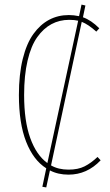

<svg xmlns="http://www.w3.org/2000/svg" viewBox="-20 -757 483 843"><path d="M408.2 -67.9 421.9 -53.2Q362.3 9.8 280.8 9.8Q234.4 9.8 199.2 -8.8L183.1 65.9L166 63L183.1 -18.1Q126.5 -53.7 94.7 -134.8Q63 -215.8 63 -339.8Q63 -429.7 79.8 -498Q96.7 -566.4 126.7 -607.9Q156.7 -649.4 195.8 -670.2Q234.9 -690.9 282.2 -690.9Q303.7 -690.9 327.1 -686L337.9 -736.8L355 -732.9L344.2 -681.2Q380.4 -668.5 416 -632.8L402.8 -618.2Q367.7 -649.9 338.9 -661.1L204.1 -30.8Q236.3 -12.2 280.8 -12.2Q322.8 -12.2 351.3 -26.6Q379.9 -41 408.2 -67.9ZM85.9 -339.8Q85.9 -225.6 112.8 -150.9Q139.6 -76.2 188 -41L323.2 -666Q307.1 -669.9 284.2 -669.9Q241.2 -669.9 206.1 -651.1Q170.9 -632.3 143.6 -594Q116.2 -555.7 101.1 -491Q85.9 -426.3 85.9 -339.8Z"/></svg>

Font: Fira Sans Compressed Thin
Style: Regular
Weight: 100
Width: 1
Designer: Carrois Corporate & Edenspiekermann AG
Foundry: Carrois Corporate GbR & Edenspiekermann AG
Version: Version 4.203;PS 004.203;hotconv 1.0.88;makeotf.lib2.5.64775